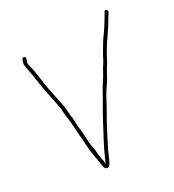

<svg xmlns="http://www.w3.org/2000/svg" viewBox="-127 -771 805 887"><g transform="rotate(-20 275.5 -327.5)"><path d="M53 -589 51 -578C49.7 -568.7 50.3 -560.7 53 -554C64.8 -522.4 77.7 -487.6 88.5 -454C104.4 -404.5 126.8 -358.5 143 -310C145.9 -289.6 157.2 -261.4 162 -242C166.7 -229.3 169.7 -208 174 -195C178.2 -179.5 179.7 -168.6 185 -154C194.5 -106.5 207.1 -65.4 224 -23C228.3 -10.1 230.7 0.9 237 11C244.7 20 256.5 18.6 262 9C270.9 -7 275.9 -42.7 282.5 -64.5C301 -125.7 319 -184.4 341 -243C352.9 -280.2 364.3 -316.6 380 -348C390.7 -369.3 398.5 -401.7 408 -424C417.2 -442.3 422.3 -466.5 430.5 -487.5C438.8 -508.7 446.3 -531.8 457 -551C469 -578.1 482.7 -608.1 492 -636C496.1 -645.3 508.3 -666.1 494.5 -671C488.8 -673 485.3 -671 484 -665C480.8 -657.5 479 -651.1 476 -642C464.8 -616.8 453.9 -583.9 440 -559C424.8 -524.8 410.5 -486.2 399 -448C392.9 -432.7 389.1 -426.7 384 -410C374.7 -379.9 362.1 -356.5 352 -328C339.8 -288.9 321 -243.8 308 -203C289.7 -145.5 268.7 -87.7 254 -26L249 -6C247.7 -8 247 -9.7 247 -11C245.7 -17 243.7 -23 241 -29C234.1 -44.5 230.2 -60.2 226 -77C222.1 -92.4 211.6 -113.3 209 -129L205 -145C204.3 -150.3 203.3 -155 202 -159C197.8 -174.5 196.2 -185.6 191 -200C186.4 -212.7 182.8 -234.4 180 -247C170 -273.7 164.9 -306.9 154 -333C144.3 -356.2 133.2 -385.9 124 -409C106 -449.6 95.5 -500.4 77 -541C71.7 -552.6 65.5 -559.4 69 -575L71 -587C72.3 -597.6 54.3 -601.1 53 -589Z"/></g></svg>

Font: HoneyBee
Style: BLn
Weight: 100
Foundry: Cannot Into Space Fonts
Version: Version 0.89